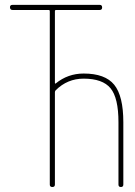

<svg xmlns="http://www.w3.org/2000/svg" viewBox="-20 -750 540 770"><path d="M30.3 -710Q20.5 -710 20 -720.2Q19.5 -730.5 30.3 -730.5H379.9Q389.6 -730.5 389.6 -720.2Q389.6 -710 379.9 -710H205.1Q200.2 -710 200.2 -705.1V-417Q200.2 -416 201.2 -415Q202.1 -414.1 203.1 -415Q252 -455.1 315.4 -455.1Q401.4 -455.1 438 -410.2Q474.6 -365.2 474.6 -259.8V-9.8Q474.6 0 464.8 0Q455.1 0 455.1 -9.8V-259.8Q455.1 -357.4 423.3 -396Q391.6 -434.6 315.4 -434.6Q250 -434.6 203.1 -387.7Q200.2 -384.8 200.2 -379.9V-9.8Q200.2 0 189.9 0Q179.7 0 179.7 -9.8V-705.1Q179.7 -710 174.8 -710Z"/></svg>

Font: Rounded-X Mgen+ 2m thin
Style: Regular
Weight: 100
Designer: [Source Han Sans]
Ryoko NISHIZUKA  (kana & ideographs); Paul D. Hunt (Latin, Greek & Cyrillic); Wenlong ZHANG  (bopomofo
Version: Version 1.059.20150602